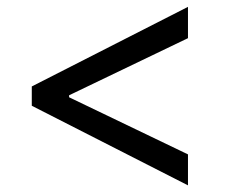

<svg xmlns="http://www.w3.org/2000/svg" viewBox="-20 -566 668 563"><path d="M73.2 -312.5 531.2 -545.9V-454.1L179.7 -285.2L182.6 -291V-277.3L179.7 -282.2L531.2 -113.3V-22.5L73.2 -255.9Z"/></svg>

Font: Intratopia Thin
Style: Regular
Weight: 100
Designer: Rasmus Andersson
Foundry: rsms
Version: Version 3.000;Glyphs 3.2.3 (3260)